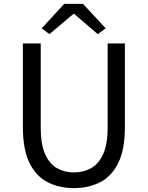

<svg xmlns="http://www.w3.org/2000/svg" viewBox="-20 -957 761 990"><path d="M361 13Q286 13 226.5 -17Q167 -47 132.5 -116Q98 -185 98 -302V-733H190V-300Q190 -212 213 -161.5Q236 -111 274.5 -89.5Q313 -68 361 -68Q410 -68 449 -89.5Q488 -111 511.5 -161.5Q535 -212 535 -300V-733H624V-302Q624 -185 589.5 -116Q555 -47 495.5 -17Q436 13 361 13ZM235 -781 195 -811 311 -937H408L525 -811L484 -781L363 -885H358Z"/></svg>

Font: Chocolate Classical Sans
Style: Regular
Weight: 400
Designer: 田海東、宇文滿月
Foundry: Moonlit Owen
Version: Version 1.001